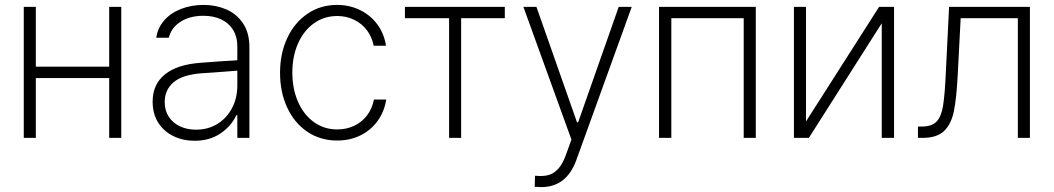

<svg xmlns="http://www.w3.org/2000/svg" viewBox="-20 -558 4265 777"><path d="M125 -288.1H421.9V-530.3H470.7V0H421.9V-242.2H125V0H76.2V-530.3H125Z M789.1 -303.7Q825.2 -306.6 868.2 -309.6Q911.1 -312.5 940.4 -314V-371.1Q940.4 -408.7 923.8 -436.3Q907.2 -463.9 876.2 -479Q845.2 -494.1 802.7 -494.1Q748.5 -494.1 710.9 -470.2Q673.3 -446.3 663.1 -405.3H612.3Q618.2 -445.3 644.3 -475.3Q670.4 -505.4 712.2 -521.7Q753.9 -538.1 804.7 -538.1Q852.5 -538.1 894.5 -520.5Q936.5 -502.9 962.9 -464.4Q989.3 -425.8 989.3 -367.2V0H940.4V-91.8H936.5Q915 -46.4 871.3 -17.3Q827.6 11.7 767.6 11.7Q720.7 11.7 681.9 -7.1Q643.1 -25.9 620.4 -61.5Q597.7 -97.2 597.7 -146.5Q597.7 -216.3 646.7 -256.3Q695.8 -296.4 789.1 -303.7ZM773.4 -33.2Q821.8 -33.2 859.9 -56.6Q897.9 -80.1 919.2 -120.8Q940.4 -161.6 940.4 -211.9V-272L908.2 -269.5Q828.6 -263.2 798.8 -261.7Q719.7 -256.3 683.1 -225.6Q646.5 -194.8 646.5 -144.5Q646.5 -110.8 663.1 -85.4Q679.7 -60.1 708.5 -46.6Q737.3 -33.2 773.4 -33.2Z M1113.3 -263.7Q1113.3 -341.8 1142.6 -404.3Q1171.9 -466.8 1224.4 -502.4Q1276.9 -538.1 1343.8 -538.1Q1394.5 -538.1 1437 -517.3Q1479.5 -496.6 1507.1 -459.2Q1534.7 -421.9 1542 -373H1492.2Q1485.8 -407.2 1465.6 -434.6Q1445.3 -461.9 1414.1 -477.5Q1382.8 -493.2 1344.7 -493.2Q1292 -493.2 1250.7 -463.9Q1209.5 -434.6 1186.3 -382.6Q1163.1 -330.6 1163.1 -264.6Q1163.1 -198.7 1186 -146.2Q1209 -93.8 1250.2 -64Q1291.5 -34.2 1344.7 -34.2Q1382.3 -34.2 1413.6 -49.1Q1444.8 -64 1465.6 -91.3Q1486.3 -118.7 1493.2 -155.3H1543Q1535.6 -106.9 1508.5 -69.1Q1481.4 -31.2 1439 -10.3Q1396.5 10.7 1344.7 10.7Q1276.4 10.7 1223.9 -24.7Q1171.4 -60.1 1142.3 -122.6Q1113.3 -185.1 1113.3 -263.7Z M1618.7 -530.3H2022.9V-484.4H1846.2V0H1797.4V-484.4H1618.7Z M2153.8 198.2H2144L2145 153.3L2167.5 154.3Q2189 154.3 2206.1 148.4Q2223.1 142.6 2240 124Q2256.8 105.5 2270 69.3L2292.5 6.8L2098.1 -530.3H2150.9L2314.9 -63.5H2319.8L2483.9 -530.3H2536.6L2313 87.9Q2273.4 199.2 2170.4 199.2Q2158.7 199.2 2153.8 198.2Z M2647 -530.3H3038.6V0H2989.7V-484.4H2696.8V0H2647Z M3537.6 -530.3H3598.1V0H3548.3V-463.9L3253.4 0H3192.9V-530.3H3241.7V-66.4Z M3694.8 -45.9H3709.5Q3751 -45.9 3770.3 -66.2Q3789.6 -86.4 3796.6 -130.9Q3803.7 -175.3 3808.1 -273.4L3820.8 -530.3H4147.9V0H4099.1V-484.4H3867.7L3856 -258.8Q3851.1 -160.6 3840.3 -108.2Q3829.6 -55.7 3800.5 -27.8Q3771.5 0 3713.4 0H3694.8Z"/></svg>

Font: Pretendard Std ExtraLight
Style: Regular
Weight: 200
Designer: Base glyphs from Inter by Rasmus Andersson; Hangeul glyphs from Noto Sans CJK(Source Han Sans) by Jang Soo-young and Kan
Foundry: Kil Hyung-jin
Version: Version 1.309